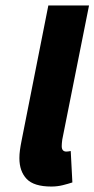

<svg xmlns="http://www.w3.org/2000/svg" viewBox="-20 -671 346 703"><path d="M168 12Q104 12 77.5 -16Q51 -44 51 -92Q51 -106 53 -121Q55 -136 59 -156L157 -651H306L208 -160Q207 -151 206.5 -146.5Q206 -142 206 -136Q206 -116 223 -116Q226 -116 229.5 -116.5Q233 -117 239 -118L245 -3Q230 2 210 7Q190 12 168 12Z"/></svg>

Font: Source Sans 3 ExtraBold
Style: Italic
Weight: 800
Italic angle: -11°
Version: Version 3.052;hotconv 1.1.0;makeotfexe 2.6.0